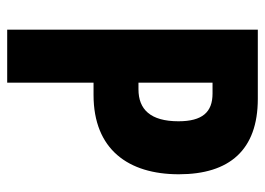

<svg xmlns="http://www.w3.org/2000/svg" viewBox="-124 -630 754 547"><g transform="rotate(90 253.5 -357.0)"><path d="M262 -714H65V0H216V-246H251C406 -246 477 -345 477 -489C477 -633 408 -714 262 -714ZM247 -585C300 -585 326 -556 326 -488C326 -408 292 -374 235 -374H216V-585Z"/></g></svg>

Font: Noto Sans Kannada ExtraCondensed ExtraBold
Style: Regular
Weight: 800
Width: 2
Designer: Jelle Bosma - Monotype Design Team
Foundry: Monotype Imaging Inc.
Version: Version 2.005